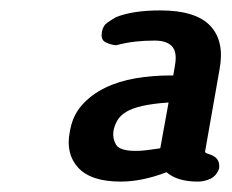

<svg xmlns="http://www.w3.org/2000/svg" viewBox="-20 -857 445 369"><path d="M313 -712 316 -730Q321 -756 311 -767.5Q301 -779 277 -779Q257 -779 239.5 -777Q222 -775 203 -770Q192 -771 182.5 -776Q173 -781 176 -796Q178 -808 187 -814Q196 -820 203 -824Q235 -837 288 -837Q356 -837 384 -807.5Q412 -778 402 -724L374 -565Q374 -564 378 -562L384 -560Q404 -553 401 -533Q396 -519 384.5 -513.5Q373 -508 360 -508Q321 -508 300 -526Q253 -508 212 -508Q155 -508 130.5 -534.5Q106 -561 114 -603Q119 -634 137 -654.5Q155 -675 181.5 -688Q208 -701 240.5 -706.5Q273 -712 308 -712ZM288 -572 304 -660Q274 -658 254 -653.5Q234 -649 222.5 -642Q211 -635 205.5 -625.5Q200 -616 198 -605Q196 -591 203 -579Q210 -567 241 -567Q252 -567 263 -568.5Q274 -570 288 -572Z"/></svg>

Font: Jura
Style: Bold Italic
Weight: 700
Designer: Ed Merritt
Foundry: Ten by Twenty
Version: Version 1.007